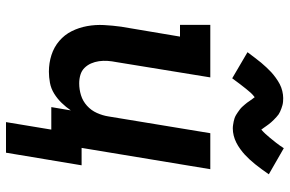

<svg xmlns="http://www.w3.org/2000/svg" viewBox="-183 -632 966 640"><g transform="rotate(90 300.0 -312.0)"><path d="M241 -603 154 -654Q164 -667 172.5 -678.5Q181 -690 189 -699.5Q197 -709 205 -717.5Q213 -726 220.5 -733Q228 -740 239 -748Q250 -756 260.5 -761.5Q271 -767 283.5 -770Q296 -773 307 -773Q313 -773 319 -772.5Q325 -772 330.5 -770.5Q336 -769 341.5 -767Q347 -765 352.5 -762.5Q358 -760 361.5 -757.5Q365 -755 370 -750.5Q375 -746 379.5 -741.5Q384 -737 387.5 -733Q391 -729 394 -725Q397 -721 399.5 -717.5Q402 -714 405.5 -709Q409 -704 412 -700Q420 -707 426 -713.5Q432 -720 439.5 -729Q447 -738 456 -749.5Q465 -761 474 -775L561 -725Q552 -712 543.5 -700.5Q535 -689 527 -679Q519 -669 511 -660.5Q503 -652 495.5 -645Q488 -638 477 -630Q466 -622 455 -616.5Q444 -611 432 -608Q420 -605 408 -605Q402 -605 396 -606Q390 -607 384.5 -608Q379 -609 373.5 -611Q368 -613 363 -616Q358 -619 354.5 -621.5Q351 -624 345.5 -628Q340 -632 336 -636.5Q332 -641 328.5 -645Q325 -649 322 -653Q319 -657 316.5 -661Q314 -665 310 -670Q306 -675 304 -678Q296 -672 289.5 -665Q283 -658 276 -649Q269 -640 260 -628.5Q251 -617 241 -603ZM387 151 412 0H337L348 -65Q337 -49 323 -34.5Q309 -20 292 -9.5Q275 1 256 4.5Q237 8 219 8Q190 8 163.5 -0.5Q137 -9 116.5 -26.5Q96 -44 84 -68Q72 -92 67 -119.5Q62 -147 63.5 -175.5Q65 -204 69 -233L102 -429H63V-530H238L187 -217Q184 -202 183 -187.5Q182 -173 184 -159Q186 -145 191.5 -132.5Q197 -120 206.5 -110.5Q216 -101 229.5 -97Q243 -93 258 -93Q278 -93 297.5 -99Q317 -105 332.5 -119Q348 -133 356.5 -152Q365 -171 368 -190L424 -530H544L473 -101H531L489 151Z"/></g></svg>

Font: Iosevka Slab Extended
Style: Bold Italic
Weight: 700
Width: 7
Italic angle: -9°
Monospace: yes
Designer: Belleve Invis
Foundry: Belleve Invis
Version: Version 11.1.0; ttfautohint (v1.8.3)